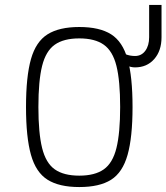

<svg xmlns="http://www.w3.org/2000/svg" viewBox="-20 -741 672 775"><path d="M300 14Q219 14 172 -15.5Q125 -45 105 -116Q85 -187 85 -309Q85 -432 105 -502.5Q125 -573 172 -602.5Q219 -632 300 -632Q382 -632 428.5 -602.5Q475 -573 495 -502.5Q515 -432 515 -309Q515 -187 495 -116Q475 -45 428.5 -15.5Q382 14 300 14ZM300 -32Q363 -32 399 -57.5Q435 -83 450 -143.5Q465 -204 465 -309Q465 -415 450 -475Q435 -535 399 -560.5Q363 -586 300 -586Q237 -586 201 -560.5Q165 -535 150 -475Q135 -415 135 -309Q135 -204 150 -143.5Q165 -83 201 -57.5Q237 -32 300 -32ZM525 -469Q509 -469 491.5 -476.5Q474 -484 460 -497V-543Q468 -530 486 -522.5Q504 -515 525 -515Q551 -515 566.5 -536Q582 -557 582 -591V-721H632V-591Q632 -536 602.5 -502.5Q573 -469 525 -469Z"/></svg>

Font: Victor Mono Thin
Style: Regular
Weight: 100
Monospace: yes
Designer: Rune Bjørnerås
Version: Version 1.561;gftools[0.9.30]